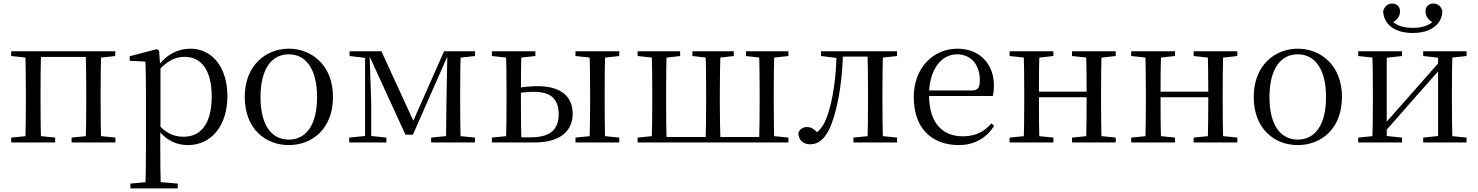

<svg xmlns="http://www.w3.org/2000/svg" viewBox="-20 -806 8360 1086"><path d="M123.1 0H212.3C210.3 -48.6 209.3 -160.1 209.3 -228.5V-288.3C209.3 -355.1 210.3 -467.4 212.3 -516H123.1C125.3 -467.4 126.3 -355.1 126.3 -288.3V-228.5C126.3 -160.1 125.3 -48.6 123.1 0ZM464.8 0H552.2C550.2 -48.6 549.2 -160.1 549.2 -228.5V-288.3C549.2 -355.1 550.2 -467.4 552.2 -516H464.8C466.8 -467.4 467.8 -355.1 467.8 -288.3V-228.5C467.8 -160.1 466.8 -48.6 464.8 0ZM43.5 0H292.1V-27.8L184.7 -38.6H152.7L43.5 -27.8ZM385 0H632.8V-27.8L526.4 -38.6H493.4L385 -27.8ZM43.5 -489.1 152.7 -477.4H167V-516H43.5ZM508.7 -477.4H526.4L632 -489.1V-516H508.7ZM167 -484.1H508.7V-516H167Z M717.5 259.8H985.2V232.4L866.5 222.2H828.7L717.5 232.4ZM802.5 259.8H889.5C887.5 192.3 886.5 96 886.5 26.5V-68.7L887.7 -78.7V-430.1L885.9 -435.3L879.9 -519.6L866.9 -528L713.5 -487.9V-462.4L802.5 -457.5C804.5 -407.9 805.5 -355 805.5 -286.8V26.7C805.5 96.7 804.5 192.3 802.5 259.8ZM1043.6 14.6C1172.6 14.6 1266.2 -91.6 1266.2 -262.6C1266.2 -427 1178.7 -530.6 1057.3 -530.6C989.5 -530.6 920.7 -500.1 868.5 -425H857.6L868.2 -398.2C927.5 -466 975.3 -484.5 1024.9 -484.5C1115.7 -484.5 1177.5 -412.7 1177.5 -260.8C1177.5 -95.4 1107.2 -32.7 1020.5 -32.7C965.3 -32.7 921.5 -49.4 872.3 -105.1L858.4 -77.1H871.2C921.9 -6.9 983.7 14.6 1043.6 14.6Z M1613.5 14.6C1745.8 14.6 1863.5 -77.3 1863.5 -257.8C1863.5 -437.6 1742.2 -530.6 1613.5 -530.6C1484.9 -530.6 1364.4 -437.2 1364.4 -257.8C1364.4 -77.9 1481 14.6 1613.5 14.6ZM1613.5 -16.4C1514 -16.4 1453.5 -100.8 1453.5 -256.6C1453.5 -412.7 1514 -498.8 1613.5 -498.8C1712.3 -498.8 1773.4 -412.7 1773.4 -256.6C1773.4 -100.8 1712.3 -16.4 1613.5 -16.4Z M2273.3 -44.4H2315.6L2516.5 -500.6H2523.3V-516H2491.7L2308.3 -101.4H2327.9L2137.3 -516H2058.6V-500.2H2064.3ZM2502.6 0H2586C2583.8 -48.6 2582.8 -160.1 2582.8 -228.5V-288.3C2582.8 -355.1 2583.8 -467.4 2586 -516H2510.5L2505.2 -221.5ZM1955.5 0H2165.4V-27.8L2070.3 -37.8H2054.2L1955.5 -27.8ZM2418.6 0H2666.4V-27.8L2559 -38.6H2526.8L2418.6 -27.8ZM1957.3 -489.1 2055.3 -477.4H2067.1V-516H1957.3ZM2045 0H2079.7V-222.7L2069.8 -516H2045ZM2540.5 -477.4H2559.8L2667.2 -489.1V-516H2540.5Z M2877.1 0H3000.3C3157.1 0 3219.2 -71.4 3219.2 -162.8C3219.2 -252.1 3162.4 -318.7 3020.4 -318.7C2975.1 -318.7 2929.2 -312.7 2883.7 -304.8V-273.8C2921 -281.8 2958.2 -286.6 3000.3 -286.6C3095.4 -286.6 3139.9 -246.5 3139.9 -159.7C3139.9 -69.8 3087.6 -29.4 2983.4 -29.4H2877.1ZM2842 0H2929.7C2927.4 -48.6 2926.4 -160.1 2926.4 -228.5V-287.5C2926.4 -355.1 2927.4 -467.4 2929.7 -516H2842C2844 -467.4 2845 -355.1 2845 -288.3V-228.5C2845 -160.1 2844 -48.6 2842 0ZM3313.9 0H3403.1C3401.1 -48.6 3400.1 -160.1 3400.1 -228.5V-288.3C3400.1 -355.1 3401.1 -467.4 3403.1 -516H3313.9C3316.7 -467.4 3317.9 -355.1 3317.9 -288.3V-228.5C3317.9 -160.1 3316.7 -48.6 3313.9 0ZM2762.2 -489.1 2869.6 -477.4H2902.6L3008.2 -489.1V-516H2762.2ZM3235.1 0H3482.7V-27.8L3376.3 -38.6H3343.1L3235.1 -27.8ZM3235.1 -489.1 3343.1 -477.4H3376.3L3482.7 -489.1V-516H3235.1ZM2762.2 0H2888.3V-38.6H2869.6L2762.2 -27.8Z M3666.1 0H3751.4C3748.7 -48.6 3747.7 -160.1 3747.7 -228.5V-288.3C3747.7 -355.1 3748.7 -467.4 3751.4 -516H3666.1C3668.3 -467.4 3669.3 -355.1 3669.3 -288.3V-228.5C3669.3 -160.1 3668.3 -48.6 3666.1 0ZM3970.8 0H4055.3C4053.3 -48.6 4051.5 -160.1 4051.5 -228.5V-288.3C4051.5 -355.1 4053.3 -467.4 4055.3 -516H3970.8C3973 -467.4 3974 -355.1 3974 -288.3V-228.5C3974 -160.1 3973 -48.6 3970.8 0ZM4273.7 0H4359.9C4357.6 -48.6 4356.6 -160.1 4356.6 -228.5V-288.3C4356.6 -355.1 4357.6 -467.4 4359.9 -516H4273.7C4275.7 -467.4 4276.7 -355.1 4276.7 -288.3V-228.5C4276.7 -160.1 4275.7 -48.6 4273.7 0ZM3586.5 -489.1 3696.5 -477.4H3726.5L3827 -489.1V-516H3586.5ZM3896.3 -489.1 4000.2 -477.4H4029.1L4130.5 -489.1V-516H3896.3ZM4199.2 -489.1 4301.5 -477.4H4332L4439.4 -489.1V-516H4199.2ZM3586.5 0H3709.8V-38.6H3694.7L3586.5 -27.8ZM4315.4 0H4439.4V-27.8L4332 -38.6H4315.4ZM3709.8 0H4315.4V-31.1H3709.8Z M4561.7 10.2C4616.2 10.2 4661.4 -29.9 4694.6 -138.5C4726.2 -236.8 4745.2 -366.4 4748.4 -516H4712.3C4709.7 -369.7 4692.7 -245.6 4658.9 -149.1C4639.6 -95.5 4618.9 -67.7 4585 -46.1V-35.9H4613.6V-45.9C4589.4 -72.8 4569.5 -87.4 4545.3 -87.4C4521.5 -87.4 4505.2 -77.1 4495.7 -54.8C4495.7 -13.7 4522.9 10.2 4561.7 10.2ZM4623.8 -489.1 4719.8 -477.4H4727V-516H4623.8ZM4728.8 -486H4919.9V-516H4728.8ZM4807.2 0H5054V-27.8L4948.3 -38.6H4915.9L4807.2 -27.8ZM4886.7 0H4975.2C4972.4 -48.6 4971.2 -160.1 4971.2 -228.5V-288.3C4971.2 -355.1 4972.4 -467.4 4975.2 -516H4886.7C4888.7 -467.4 4889.7 -355.1 4889.7 -288.3V-228.5C4889.7 -160.1 4888.7 -48.6 4886.7 0ZM4930.5 -477.4H4948.3L5054 -489.1V-516H4930.5Z M5403.3 14.6C5493 14.6 5560 -26.3 5603.6 -94.3L5587.7 -108.1C5546.8 -60.3 5495.7 -35 5425.5 -35C5314.4 -35 5234.9 -106.4 5234.9 -268.7C5234.9 -413.6 5304.8 -498.8 5392.6 -498.8C5474.3 -498.8 5522.3 -437.4 5522.3 -352.3C5522.3 -311.7 5512.3 -294.2 5477.3 -294.2H5186.6V-262.9H5595.4C5599.7 -278.8 5601.7 -298.9 5601.7 -323.2C5601.7 -440.7 5524.6 -530.6 5394.9 -530.6C5262.1 -530.6 5148.4 -425.5 5148.4 -256.8C5148.4 -76.2 5254.8 14.6 5403.3 14.6Z M5770.1 0H5859.3C5857.3 -48.6 5856.3 -160.1 5856.3 -260.2V-279.8C5856.3 -355.1 5857.3 -467.4 5859.3 -516H5770.1C5772.3 -467.4 5773.3 -355.1 5773.3 -288.3V-228.5C5773.3 -160.1 5772.3 -48.6 5770.1 0ZM6122.4 0H6210.9C6208.9 -48.6 6207.9 -160.1 6207.9 -228.5V-288.3C6207.9 -355.1 6208.9 -467.4 6210.9 -516H6122.4C6125.4 -467.4 6126.4 -355.1 6126.4 -279.8V-260.2C6126.4 -160.1 6125.4 -48.6 6122.4 0ZM5690.5 0H5938.3V-27.8L5831.7 -38.6H5799.7L5690.5 -27.8ZM5690.5 -489.1 5799.7 -477.4H5831.7L5938.3 -489.1V-516H5690.5ZM6043.6 0H6290.7V-27.8L6184.8 -38.6H6151.8L6043.6 -27.8ZM6043.6 -489.1 6151.8 -477.4H6184.8L6290.7 -489.1V-516H6043.6ZM5814 -256H6166.9V-287.5H5814Z M6458.1 0H6547.3C6545.3 -48.6 6544.3 -160.1 6544.3 -260.2V-279.8C6544.3 -355.1 6545.3 -467.4 6547.3 -516H6458.1C6460.3 -467.4 6461.3 -355.1 6461.3 -288.3V-228.5C6461.3 -160.1 6460.3 -48.6 6458.1 0ZM6810.4 0H6898.9C6896.9 -48.6 6895.9 -160.1 6895.9 -228.5V-288.3C6895.9 -355.1 6896.9 -467.4 6898.9 -516H6810.4C6813.4 -467.4 6814.4 -355.1 6814.4 -279.8V-260.2C6814.4 -160.1 6813.4 -48.6 6810.4 0ZM6378.5 0H6626.3V-27.8L6519.7 -38.6H6487.7L6378.5 -27.8ZM6378.5 -489.1 6487.7 -477.4H6519.7L6626.3 -489.1V-516H6378.5ZM6731.6 0H6978.7V-27.8L6872.8 -38.6H6839.8L6731.6 -27.8ZM6731.6 -489.1 6839.8 -477.4H6872.8L6978.7 -489.1V-516H6731.6ZM6502 -256H6854.9V-287.5H6502Z M7320.5 14.6C7452.8 14.6 7570.5 -77.3 7570.5 -257.8C7570.5 -437.6 7449.2 -530.6 7320.5 -530.6C7191.9 -530.6 7071.4 -437.2 7071.4 -257.8C7071.4 -77.9 7188 14.6 7320.5 14.6ZM7320.5 -16.4C7221 -16.4 7160.5 -100.8 7160.5 -256.6C7160.5 -412.7 7221 -498.8 7320.5 -498.8C7419.3 -498.8 7480.4 -412.7 7480.4 -256.6C7480.4 -100.8 7419.3 -16.4 7320.5 -16.4Z M7970.5 -619.5C8076 -619.5 8136.8 -670.1 8138.4 -744.5C8130.5 -770.8 8113 -786 8086.9 -786C8061.9 -786 8043 -769.1 8043 -741.2C8043 -712.8 8062.2 -688.7 8093.3 -674.1L8105.3 -705.6C8073.8 -662.6 8027.8 -648.4 7970.5 -648.4C7914.8 -648.4 7868.3 -662.6 7836.5 -705.6L7848.7 -674.1C7879.8 -688.7 7898.8 -712.8 7898.8 -741.2C7898.8 -769.1 7880.1 -786 7854.3 -786C7829.8 -786 7812.5 -770.8 7803.4 -744.5C7805.2 -670.5 7866.1 -619.5 7970.5 -619.5ZM7662.5 0H7910.3V-27.8L7805.3 -38.6H7770.7L7662.5 -27.8ZM8029.9 0H8275.2V-27.8L8167 -38.6H8132.6L8029.9 -27.8ZM7742.1 0H7823.7V-516H7742.1C7744.3 -467.4 7745.3 -355.1 7745.3 -288.3V-228.5C7745.3 -160.1 7744.3 -48.6 7742.1 0ZM7801.1 -46.9 7979.1 -249.4 8157.4 -451H8168.7L8135 -470.9L7954.2 -265.6L7777.3 -65.8H7765.9ZM8114.1 0H8195.4C8193.4 -48.6 8192.4 -160.1 8192.4 -228.5V-288.3C8192.4 -355.1 8193.4 -467.4 8195.4 -516H8114.1ZM7662.5 -489.1 7771.7 -477.4H7806.1L7910.3 -489.1V-516H7662.5ZM8029.9 -489.1 8133.4 -477.4H8167.8L8275.2 -489.1V-516H8029.9Z"/></svg>

Font: Source Han Serif CN VF
Style: Regular
Weight: 250
Designer: Ryoko NISHIZUKA 西塚涼子 (kana & ideographs); Frank Grießhammer (Latin, Greek & Cyrillic); Wenlong ZHANG 张文龙 (bopomofo); San
Foundry: Adobe
Version: Version 2.002;hotconv 1.1.0;makeotfexe 2.6.0